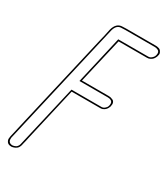

<svg xmlns="http://www.w3.org/2000/svg" viewBox="-237 -894 1030 1187"><g transform="rotate(30 278.0 -300.5)"><path d="M304 -794H326ZM301 -794H304ZM301 -794H304H326H509Q510 -794 511 -794Q515 -794 520 -793.5Q525 -793 533 -790.5Q541 -788 545.5 -783Q550 -778 554 -769Q558 -760 553 -746Q553 -744 552 -741Q551 -738 547 -730.5Q543 -723 537.5 -717.5Q532 -712 522.5 -707Q513 -702 502 -702H468H309H298L223 -379H230H366H371H413H415Q422 -379 428.5 -377.5Q435 -376 444 -372Q453 -368 457 -357.5Q461 -347 457 -331Q457 -330 456.5 -328.5Q456 -327 454 -322.5Q452 -318 450 -314Q448 -310 443.5 -305Q439 -300 434 -296.5Q429 -293 422 -290.5Q415 -288 406 -288H372H213H202L115 91L112 105Q111 110 109.5 116.5Q108 123 106.5 128.5Q105 134 103.5 140.5Q102 147 101 152Q99 160 95 167Q91 174 86.5 178Q82 182 76.5 185Q71 188 66 189.5Q61 191 57 192Q53 193 51 193H48Q26 193 17 179.5Q8 166 11 152L13 138L18 117L23 96L24 91L33 51L195 -650L205 -691L206 -696L215 -738Q230 -793 274 -793H275ZM302 -784H324ZM299 -784H302ZM299 -784 273 -783H272Q237 -783 225 -738L23 138Q22 141 21.5 144Q21 147 21 154.5Q21 162 23.5 168Q26 174 32.5 178.5Q39 183 51 183Q52 183 54.5 182.5Q57 182 63 180.5Q69 179 74 176Q79 173 84 166.5Q89 160 91 152L195 -298H409Q422 -298 432 -307Q442 -316 444 -321.5Q446 -327 447 -331Q450 -343 447 -351.5Q444 -360 437 -363.5Q430 -367 424.5 -368Q419 -369 413 -369H211L290 -712H504Q517 -712 527 -721Q537 -730 539.5 -736Q542 -742 543 -746Q546 -759 543 -767Q540 -775 532.5 -778.5Q525 -782 519.5 -783Q514 -784 509 -784Q508 -784 507 -784Z"/></g></svg>

Font: Soda Fountain
Style: OutlineOblique
Weight: 400
Version: Version 1.0